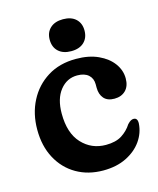

<svg xmlns="http://www.w3.org/2000/svg" viewBox="-98 -686 632 767"><g transform="rotate(-15 218.0 -303.0)"><path d="M416 -322.5Q416 -290.5 398.5 -273Q381 -255.5 352 -255.5Q323 -255.5 308.5 -272.2Q294 -289 294 -316.5V-330.5Q294 -355 277.8 -369.5Q261.5 -384 231.5 -384Q188.5 -384 160.5 -348.8Q132.5 -313.5 132.5 -252.5Q132.5 -171.5 172.2 -128.8Q212 -86 271.5 -86Q312.5 -86 337.8 -102.2Q363 -118.5 378.5 -143Q387 -152 392.8 -155Q398.5 -158 404 -158Q421 -158 420 -134.5Q417.5 -96 394.5 -63.2Q371.5 -30.5 330.8 -10.2Q290 10 235 10Q172.5 10 124.2 -18Q76 -46 48.8 -96.8Q21.5 -147.5 21.5 -215.5Q21.5 -281.5 48.8 -334.2Q76 -387 125.8 -418Q175.5 -449 243.5 -449Q297 -449 335.5 -431.2Q374 -413.5 395 -384.8Q416 -356 416 -322.5ZM234.5 -483.5Q201 -483.5 181.8 -501.2Q162.5 -519 162.5 -550Q162.5 -580 181.8 -597.8Q201 -615.5 234.5 -615.5Q268.5 -615.5 287.5 -597.8Q306.5 -580 306.5 -550Q306.5 -519.5 287.5 -501.5Q268.5 -483.5 234.5 -483.5Z"/></g></svg>

Font: Fraunces 144pt SuperSoft SemiBold
Style: Regular
Weight: 600
Version: Version 1.000;[b76b70a41]